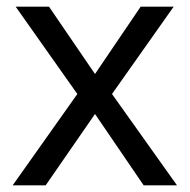

<svg xmlns="http://www.w3.org/2000/svg" viewBox="-20 -556 569 576"><path d="M212 -274 27 -536H127L265 -334L402 -536H501L316 -274L511 0H411L265 -214L117 0H18Z"/></svg>

Font: hexguzrati15
Style: Regular
Weight: 400
Designer: Jelle Bosma - Monotype Design Team
Foundry: Monotype Imaging Inc.
Version: Version 2.006